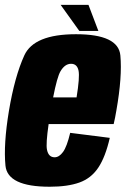

<svg xmlns="http://www.w3.org/2000/svg" viewBox="-20 -740 503 766"><path d="M178 5Q10 5 1.8 -79.2Q-6.5 -163.5 15.5 -297Q38.5 -434.5 77 -519Q115.5 -603.5 283 -603.5Q452.5 -603.5 460.2 -518.8Q468 -434 444.5 -300.5Q439.5 -270 433.5 -245H174Q162.5 -165.5 167.5 -142.5Q173.5 -112.5 198 -112.5Q216 -112.5 231.5 -133.8Q247 -155 260 -210L418 -190Q400.5 -113.5 372 -71Q343.5 -28.5 296.8 -11.8Q250 5 178 5ZM192 -351.5H285.5Q298.5 -431.5 293.5 -457.5Q288 -485.5 263.5 -485.5Q239 -485.5 221.5 -456Q208 -433.5 192 -351.5ZM296.5 -616.5 222 -720.5H333L372.5 -616.5Z"/></svg>

Font: Anybody Condensed ExtraBold
Style: Italic
Weight: 800
Width: 3
Italic angle: -10°
Designer: Tyler Finck
Foundry: Etcetera Type Company
Version: Version 1.010; ttfautohint (v1.8.3) -l 8 -r 50 -G 200 -x 14 